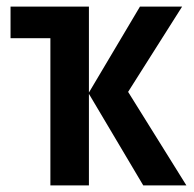

<svg xmlns="http://www.w3.org/2000/svg" viewBox="-20 -563 588 583"><path d="M533 -543 369 -284 546 0H415L250 -278V0H133V-447H12V-543H250V-282L405 -543Z"/></svg>

Font: Avrile Sans Condensed SemiBold
Style: Regular
Weight: 600
Width: 3
Designer: Monotype Design Team
Foundry: Monotype Imaging Inc.
Version: Version 2.001;September 10, 2019;FontCreator 11.5.0.2425 64-